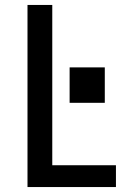

<svg xmlns="http://www.w3.org/2000/svg" viewBox="-20 -755 540 775"><path d="M91 0V-735H191V-88H448V0ZM403 -340H261V-483H403Z"/></svg>

Font: Iosevka SS04 Semibold
Style: Regular
Weight: 600
Monospace: yes
Designer: Belleve Invis
Foundry: Belleve Invis
Version: Version 19.0.0; ttfautohint (v1.8.4)